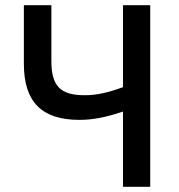

<svg xmlns="http://www.w3.org/2000/svg" viewBox="-20 -720 690 740"><path d="M454 0H559V-700H454V-384C396 -363 353 -353 306 -353C213 -353 178 -388 178 -485V-700H72V-474C72 -327 141 -258 286 -258C338 -258 389 -268 454 -290Z"/></svg>

Font: Fixel Text Medium
Style: Regular
Weight: 500
Width: 4
Designer: AlfaBravo + MacPaw
Foundry: Kyrylo Tkachov, Marchela Mozhyna, Serhii Makarenko, Maria Weinstein, Zakhar Kryvoshyya
Version: Version 1.211